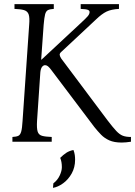

<svg xmlns="http://www.w3.org/2000/svg" viewBox="-20 -685 653 928"><path d="M568 4Q532 4 508.5 -6.5Q485 -17 468.5 -34Q452 -51 436 -71L230 -344Q219 -359 212 -364.5Q205 -370 198 -370Q190 -370 183.5 -362Q177 -354 175 -336L159 -100Q157 -65 162 -49Q167 -33 183.5 -28.5Q200 -24 230 -23V0H40V-23Q59 -24 68.5 -28.5Q78 -33 82.5 -49Q87 -65 89 -100L121 -565Q124 -600 118.5 -615.5Q113 -631 96.5 -636Q80 -641 50 -642V-665H240V-642Q221 -641 211.5 -636Q202 -631 198 -615.5Q194 -600 191 -565L179 -397H181L370 -573Q395 -596 404 -606.5Q413 -617 413 -627Q413 -634 404.5 -637.5Q396 -641 370 -642V-665H555V-642Q518 -640 495 -629Q472 -618 443 -590L276 -434Q268 -427 268.5 -420Q269 -413 276 -402L500 -103Q526 -69 542 -52Q558 -35 573.5 -29Q589 -23 613 -23V0Q600 2 589 3Q578 4 568 4ZM236 223 238 201Q258 186 268.5 163.5Q279 141 279 123Q279 97 271 78Q286 63 300.5 53.5Q315 44 335 40Q340 53 341.5 64.5Q343 76 343 87Q343 124 326.5 153.5Q310 183 285 201Q260 219 236 223Z"/></svg>

Font: Bona Nova SC
Style: Italic
Weight: 400
Italic angle: -4°
Designer: Mateusz Machalski
Foundry: Capitalics
Version: Version 4.001; ttfautohint (v1.8.4.7-5d5b)